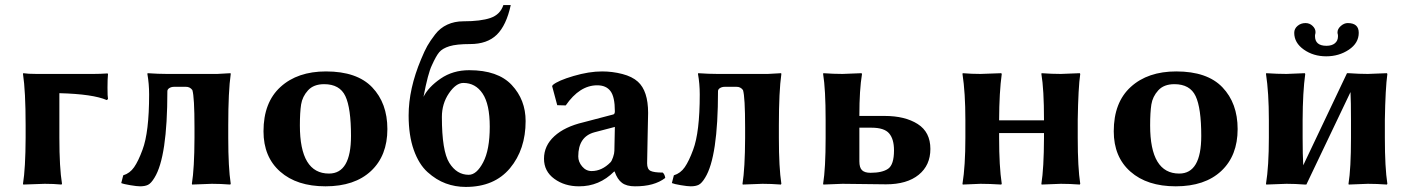

<svg xmlns="http://www.w3.org/2000/svg" viewBox="-20 -718 5509 750"><path d="M80.1 -229Q80.1 -361.8 69.8 -429.2L70.8 -432.1Q88.9 -429.2 123 -429.2H345.2Q370.1 -429.2 399.9 -431.2L401.9 -429.2Q399.9 -410.2 399.9 -375.5Q399.9 -340.8 401.9 -331.1L397 -327.1Q343.3 -350.6 211.9 -354V-180.2Q211.9 -63 222.2 0L220.2 2.9Q189.5 0 154.8 0L70.8 2.9L69.8 0Q79.6 -60.1 80.1 -180.2Z M562.5 -349.1Q562.5 -391.1 555.7 -429.2L556.6 -432.1Q598.6 -429.2 632.3 -429.2H828.6Q828.6 -429.2 880.4 -432.1L881.3 -429.2Q871.6 -361.3 871.6 -229V-179.2Q871.6 -63 881.3 0L879.4 2.9Q841.3 0 807.6 0Q807.6 0 730.5 2.9L729.5 0Q739.3 -60.1 739.7 -179.2V-220.2Q739.7 -339.4 731.4 -366.2Q721.7 -379.4 705.6 -378.9H660.6Q649.4 -378.9 641.6 -374Q633.8 -369.1 633.8 -361.8Q633.8 -105 583.5 -23.9Q570.3 -2 558.3 3.9Q546.4 9.8 527.3 9.8Q515.1 9.8 488.8 5.4Q462.4 1 453.6 -2.9L461.4 -33.2Q487.3 -41 503.9 -64.9Q520.5 -88.9 536.6 -132.8Q562.5 -201.2 562.5 -349.1Z M1009.3 -205.1Q1009.3 -317.9 1075.7 -378.4Q1142.1 -439 1253.4 -439Q1374.5 -439 1433.8 -377Q1493.2 -314.9 1493.2 -213.9Q1493.2 -109.9 1429.2 -50Q1365.2 9.8 1251.5 9.8Q1139.6 9.8 1074.5 -47.6Q1009.3 -105 1009.3 -205.1ZM1246.1 -389.2Q1205.1 -389.2 1183.1 -365Q1161.1 -340.8 1156.2 -309.8Q1151.4 -278.8 1151.4 -228Q1151.4 -40 1265.1 -40Q1351.1 -40 1351.1 -187Q1351.1 -295.9 1329.1 -342.5Q1307.1 -389.2 1246.1 -389.2Z M1706.1 -261.2Q1706.1 -128.4 1735.1 -81.8Q1764.2 -35.2 1811 -35.2Q1841.8 -35.2 1867.4 -84Q1893.1 -132.8 1893.1 -223.1Q1893.1 -311 1865.2 -352.5Q1837.4 -394 1790 -394Q1761.2 -394 1733.6 -353.5Q1706.1 -313 1706.1 -261.2ZM1813 -443.8Q1924.8 -443.8 1979 -386Q2033.2 -328.1 2033.2 -245.1Q2033.2 -134.3 1972.2 -61Q1911.1 12.2 1799.3 12.2Q1758.3 12.2 1721.2 -1.5Q1684.1 -15.1 1650.1 -45.7Q1616.2 -76.2 1596.2 -132.6Q1576.2 -189 1576.2 -267.1Q1576.2 -371.1 1625 -486.8Q1638.2 -519 1649.2 -538.6Q1660.2 -558.1 1679.7 -583.5Q1699.2 -608.9 1727.3 -621.8Q1755.4 -634.8 1790 -634.8Q1857.9 -634.8 1896 -647.9Q1934.1 -661.1 1946.3 -698.2H1975.1Q1958 -619.1 1920.7 -582.5Q1883.3 -545.9 1816.4 -545.9Q1763.2 -545.9 1735.6 -537.4Q1708 -528.8 1695.6 -513.9Q1683.1 -499 1667 -462.9Q1651.9 -432.1 1634.3 -339.8Q1653.3 -377.9 1701.2 -410.9Q1749 -443.8 1813 -443.8Z M2381.8 -222.2 2301.8 -201.2Q2238.8 -184.1 2238.8 -106.9Q2238.8 -85.9 2253.9 -67.9Q2269 -49.8 2291 -49.8Q2331.1 -49.8 2364.7 -84Q2369.6 -88.9 2374.8 -104Q2379.9 -119.1 2379.9 -128.9ZM2507.8 -80.1Q2507.8 -57.1 2521.2 -50.5Q2534.7 -43.9 2568.8 -43.9Q2576.7 -37.1 2578.6 -22.9Q2535.6 10.3 2460 9.8Q2427.7 9.8 2409.7 -3.7Q2391.6 -17.1 2380.9 -47.9H2378.9Q2320.8 10.3 2241.7 9.8Q2185.5 9.8 2145.3 -19.5Q2105 -48.8 2105 -98.1Q2105 -148.9 2145.5 -186Q2186 -223.1 2258.8 -240.2L2376 -271Q2381.8 -272.9 2381.8 -283.2Q2381.8 -339.4 2364.7 -362.1Q2347.7 -384.8 2313 -384.8Q2244.1 -384.8 2189.9 -306.2L2156.7 -307.1L2136.7 -381.8L2139.6 -386.2Q2159.7 -403.3 2220.2 -421.1Q2280.8 -439 2332 -439Q2372.1 -439 2410.9 -429Q2449.7 -418.9 2471.7 -398.9Q2511.7 -362.8 2511.7 -276.9Q2511.7 -273.9 2509.8 -185.5Q2507.8 -97.2 2507.8 -80.1Z M2713.4 -349.1Q2713.4 -391.1 2706.5 -429.2L2707.5 -432.1Q2749.5 -429.2 2783.2 -429.2H2979.5Q2979.5 -429.2 3031.2 -432.1L3032.2 -429.2Q3022.5 -361.3 3022.5 -229V-179.2Q3022.5 -63 3032.2 0L3030.3 2.9Q2992.2 0 2958.5 0Q2958.5 0 2881.3 2.9L2880.4 0Q2890.1 -60.1 2890.6 -179.2V-220.2Q2890.6 -339.4 2882.3 -366.2Q2872.6 -379.4 2856.4 -378.9H2811.5Q2800.3 -378.9 2792.5 -374Q2784.7 -369.1 2784.7 -361.8Q2784.7 -105 2734.4 -23.9Q2721.2 -2 2709.2 3.9Q2697.3 9.8 2678.2 9.8Q2666 9.8 2639.6 5.4Q2613.3 1 2604.5 -2.9L2612.3 -33.2Q2638.2 -41 2654.8 -64.9Q2671.4 -88.9 2687.5 -132.8Q2713.4 -201.2 2713.4 -349.1Z M3472.2 -130.9Q3472.2 -174.8 3453.1 -197Q3434.1 -219.2 3384.3 -219.2H3336.9V-87.9Q3336.9 -63 3347.4 -53Q3357.9 -43 3380.4 -43Q3426.3 -43 3449.2 -58.8Q3472.2 -74.7 3472.2 -130.9ZM3336.9 -268.1V-265.1H3436Q3515.1 -265.1 3564.7 -233.6Q3614.3 -202.1 3614.3 -136.2Q3614.3 -72.3 3568.6 -35.2Q3522.9 2 3440.9 2Q3407.7 2 3356 1Q3304.2 0 3271 0L3196.3 2.9L3195.3 0Q3205.1 -60.1 3205.1 -179.2V-250Q3205.1 -369.1 3195.3 -429.2L3196.3 -432.1Q3236.3 -429.2 3271 -429.2L3345.2 -432.1L3347.2 -429.2Q3336.9 -366.2 3336.9 -268.1Z M4189.9 -250V-179.2Q4189.9 -63 4199.7 0L4197.8 2.9Q4157.7 0 4124 0Q4124 0 4048.8 2.9L4047.9 0Q4057.6 -60.1 4058.1 -179.2V-198.2H3882.8V-180.2Q3882.8 -67.4 3893.1 0L3891.1 2.9Q3844.2 0 3810.1 0Q3810.1 0 3740.7 2.9L3739.7 0Q3751 -68.8 3751 -180.2V-249Q3751 -356 3739.7 -429.2L3740.7 -432.1Q3774.9 -429.2 3810.1 -429.2Q3810.1 -429.2 3891.1 -432.1L3893.1 -429.2Q3883.3 -358.4 3882.8 -249V-248H4058.1V-250Q4058.1 -369.1 4047.9 -429.2L4048.8 -432.1Q4088.9 -429.2 4124 -429.2Q4124 -429.2 4197.8 -432.1L4199.7 -429.2Q4191.9 -376 4189.9 -250Z M4330.6 -205.1Q4330.6 -317.9 4397 -378.4Q4463.4 -439 4574.7 -439Q4695.8 -439 4755.1 -377Q4814.5 -314.9 4814.5 -213.9Q4814.5 -109.9 4750.5 -50Q4686.5 9.8 4572.8 9.8Q4460.9 9.8 4395.8 -47.6Q4330.6 -105 4330.6 -205.1ZM4567.4 -389.2Q4526.4 -389.2 4504.4 -365Q4482.4 -340.8 4477.5 -309.8Q4472.7 -278.8 4472.7 -228Q4472.7 -40 4586.4 -40Q4672.4 -40 4672.4 -187Q4672.4 -295.9 4650.4 -342.5Q4628.4 -389.2 4567.4 -389.2Z M5287.6 -589.8Q5287.6 -549.8 5249 -523.9Q5210.4 -498 5160.4 -498Q5110.4 -498 5073 -524.4Q5035.6 -550.8 5035.6 -589.8Q5035.6 -606 5048.6 -616.9Q5061.5 -627.9 5079.6 -627.9Q5095.7 -627.9 5107.2 -616.9Q5118.7 -606 5118.7 -592.8Q5118.7 -587.9 5117.7 -585Q5116.7 -582 5116.7 -577.1Q5116.7 -539.1 5161.6 -539.1Q5182.6 -539.1 5194.6 -549.1Q5206.5 -559.1 5206.5 -576.2Q5206.5 -582 5205.6 -585Q5204.6 -586.9 5204.6 -591.8Q5204.6 -605 5217.5 -616.5Q5230.5 -627.9 5244.6 -627.9Q5287.6 -627.9 5287.6 -589.8ZM5076.7 2.9Q5039.6 0 5005.4 0L4926.3 2.9L4925.3 0Q4936.5 -68.8 4936.5 -180.2V-249Q4936.5 -356 4925.3 -429.2L4926.3 -432.1Q4970.2 -429.2 5005.4 -429.2L5076.7 -432.1L5078.6 -429.2Q5068.8 -358.4 5068.4 -249V-180.2Q5068.4 -111.8 5070.8 -72.3L5241.7 -432.1H5248.5Q5288.6 -429.2 5323.2 -429.2L5397.5 -432.1L5399.4 -429.2Q5391.6 -372.1 5389.6 -250V-179.2Q5389.6 -63 5399.4 0L5397.5 2.9Q5357.4 0 5323.2 0L5248.5 2.9L5247.6 0Q5257.3 -60.1 5257.3 -179.2V-250Q5257.3 -320.8 5255.4 -358.4L5083 2.9Z"/></svg>

Font: Linux Biolinum
Style: Bold
Weight: 700
Designer: Philipp H. Poll
Foundry: Philipp H. Poll
Version: Version 1.3.2 ; ttfautohint (v0.9)